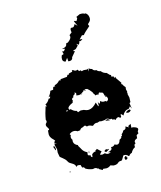

<svg xmlns="http://www.w3.org/2000/svg" viewBox="-127 -746 697 832"><g transform="rotate(-20 222.0 -330.5)"><path d="M202.6 4.4 189 -4.9Q188 -9.3 186 -9.3L184.1 -8.8Q179.2 -15.1 170.9 -15.1L164.1 -14.2Q146 -18.1 133.3 -27.8Q130.9 -36.1 125 -36.1L122.6 -35.6L119.6 -49.3L108.9 -51.8Q103 -51.8 100.6 -46.4Q99.6 -55.2 95.9 -59.6Q92.3 -64 87.6 -67.1Q83 -70.3 78.6 -73.7Q74.2 -77.1 71.8 -83.5Q69.3 -89.8 65.2 -94.7Q61 -99.6 56.9 -103.5Q52.7 -107.4 49.6 -110.4Q46.4 -113.3 46.4 -115.2L44.9 -133.3L47.4 -147.9L43.5 -169.4L44.9 -172.4L56.2 -173.3L44.9 -174.8Q48.3 -185.5 52.7 -185.5Q50.3 -189.9 47.4 -193.1Q44.4 -196.3 41.7 -200Q39.1 -203.6 37.1 -208.5Q35.2 -213.4 35.2 -220.7L38.1 -237.8Q44.4 -237.8 44.4 -241.7Q44.4 -244.6 40.8 -250.7Q37.1 -256.8 37.1 -261.2Q37.1 -267.1 41.7 -270.3Q46.4 -273.4 46.4 -278.8L44.9 -284.7Q51.8 -312 64.5 -340.3L67.4 -336.9L68.8 -339.8L66.4 -347.7Q79.1 -352.1 87.9 -366.2H94.2L97.2 -372.6L95.7 -374L89.8 -372.1Q102.5 -384.8 106.4 -396H119.6Q121.1 -399.9 122.3 -403.8Q123.5 -407.7 127.9 -407.7L133.3 -406.7L131.8 -412.1Q147.5 -414.1 157.2 -425.3L164.1 -422.9L165.5 -428.2H194.8L200.2 -436L204.1 -433.6L208 -439L224.1 -441.4V-446.8L229.5 -447.3Q234.9 -440.4 242.2 -440.4L249.5 -441.4L252.4 -433.6L260.3 -434.6L263.2 -429.2L272.9 -430.7L287.1 -428.2L291 -430.7L291.5 -417.5L295.4 -430.7Q300.8 -425.3 308.6 -422.9Q313 -412.6 324.7 -412.1Q330.1 -403.3 340.8 -401.4Q348.1 -389.2 362.3 -385.3L372.1 -373Q377 -371.6 377 -368.2L375.5 -363.8L386.2 -359.9L385.7 -356.9Q385.7 -354 388.2 -354L394.5 -356L391.6 -351.6L407.7 -323.7L405.3 -318.4L409.2 -315.4Q411.6 -307.6 418.5 -299.3L416.5 -289.6L418.5 -278.3L416 -276.9L418 -272.5L416 -268.6L418.5 -251.5L416 -231.4L410.6 -228.5L412.1 -202.6L407.7 -215.3L399.9 -207Q378.9 -206.5 367.7 -187Q361.8 -196.3 358.9 -196.3Q356.4 -196.3 356.4 -184.6L349.6 -181.6Q349.6 -188 342.8 -188Q335.9 -188 328.6 -180.2Q326.2 -186 320.3 -186L317.9 -185.5Q315.9 -191.9 311.5 -191.9L307.1 -190.9Q301.3 -198.7 293.5 -198.7L284.7 -196.3H270L261.2 -198.7L251 -196.3L245.1 -197.3Q237.3 -197.3 229.5 -190.9H225.6Q216.3 -197.3 208 -197.3L202.6 -196.3Q198.7 -203.1 193.8 -203.1L183.6 -199.2Q174.8 -199.2 169.4 -190.9H157.2Q149.4 -197.3 139.6 -197.3Q130.4 -197.3 121.1 -190.9L124 -184.6Q120.6 -179.7 120.6 -174.8Q120.6 -168.9 124 -164.1L122.6 -155.8Q122.6 -141.1 140.1 -133.3L137.2 -132.3Q141.1 -125.5 143.3 -119.9Q145.5 -114.3 148.2 -109.1Q150.9 -104 155 -99.6Q159.2 -95.2 166.5 -90.8L164.1 -81.5Q164.1 -74.7 174.8 -74.7L174.3 -70.3Q174.3 -65.4 177.2 -65.4L180.2 -66.4L181.6 -61V-73.2Q188 -82.5 202.6 -82.5L200.2 -85.4Q206.1 -86.4 209.5 -90.8L225.6 -73.2Q216.3 -66.9 214.8 -61L225.1 -59.1L236.3 -61Q242.2 -53.7 251.5 -53.7L261.7 -55.7L250.5 -60.5Q270.5 -62 270.5 -73.2L270 -77.1L275.9 -76.2Q282.7 -76.2 288.6 -82.5Q294.9 -77.6 300.3 -77.6Q310.1 -77.6 315.9 -94.2Q327.1 -98.1 327.1 -103L326.7 -105Q332.5 -105.5 332.5 -109.9L332 -112.8Q339.4 -117.2 345.2 -126.5Q358.9 -126.5 358.9 -139.6L374 -129.9L370.6 -136.7L384.3 -142.6L381.8 -125L385.3 -125.5Q389.6 -125.5 397.5 -121.6Q407.7 -116.7 407.7 -111.3Q407.7 -107.4 404.8 -104.5Q401.9 -101.6 401.9 -97.7L402.8 -92.8L392.1 -87.4L389.6 -74.2Q374.5 -70.3 374.5 -61.5L376 -55.7Q368.2 -54.2 368.2 -46.9L367.7 -41Q355 -36.6 346.2 -22.5Q337.4 -21.5 332.5 -14.2H328.6Q322.3 -24.9 308.6 -24.9Q306.6 -22.9 304.7 -20Q295.9 -5.9 292 -5.9L285.6 -6.3Q280.3 -6.3 275.1 -2Q270 2.4 261.7 2.4L253.9 2L240.2 -3.4Q232.4 2.9 221.2 2.9L205.6 0ZM278.8 -261.7 281.7 -264.2 283.2 -280.8Q285.6 -271 288.1 -271Q291 -271 293.9 -280.8Q301.3 -272.5 310.5 -272.5L315.4 -272.9L320.8 -268.6Q329.6 -272.9 329.6 -279.8Q329.6 -285.2 326.2 -290L320.8 -288.6L324.2 -294.4L320.3 -295.9Q319.8 -303.7 318.6 -307.1Q317.4 -310.5 315.4 -311.8Q313.5 -313 310.5 -313.5Q307.6 -314 303.2 -316.9Q298.3 -314.5 297.9 -309.1Q294.4 -311 285.2 -311.5L282.7 -309.6L281.7 -315.9Q278.3 -318.4 278.1 -321.5Q277.8 -324.7 274.7 -329.8Q271.5 -335 267.6 -340.1Q263.7 -345.2 259.3 -349.1L247.1 -351.6L252.4 -344.2L241.7 -349.1L239.3 -343.8Q233.4 -343.8 231.9 -337.9L229 -339.8Q226.6 -339.8 226.6 -332Q224.6 -338.4 222.7 -338.4Q220.7 -338.4 220.2 -335.4L205.6 -338.4L208 -346.2Q208 -351.1 201.7 -353V-346.2Q190.9 -344.2 190.9 -335.4Q182.1 -334 182.1 -326.2L184.1 -321.3Q180.2 -320.3 180.2 -314.5Q154.3 -306.2 154.3 -296.4Q154.3 -292 158.7 -288.6L161.1 -292.5Q171.4 -278.3 184.6 -274.9L187.5 -267.6L200.7 -271L214.8 -268.6Q226.1 -261.7 236.3 -261.7Q254.9 -261.7 273.9 -280.8ZM141.1 -286.1 149.9 -289.1 144 -293ZM392.6 -191.4Q387.7 -191.4 382.3 -195.3Q387.2 -201.2 400.9 -203.1L405.3 -198.2Q399.4 -191.4 392.6 -191.4ZM305.2 -187.5 286.1 -192.4Q291 -195.8 295.4 -195.8Q301.3 -195.8 305.2 -187.5ZM41 -145.5Q39.1 -145.5 36.6 -159.2L34.7 -162.6L39.1 -165.5Q41 -165.5 42.5 -157.7L43 -151.9Q43 -147.9 41 -145.5ZM170.9 -86.4 173.3 -93.3 175.8 -87.9ZM244.6 -64Q237.8 -66.4 237.8 -69.3Q237.8 -72.3 247.6 -76.2L250 -72.8H259.3Q259.3 -70.3 244.6 -64ZM67.4 -33.7 63.5 -37.1 69.3 -38.6ZM316.9 -3.4H310.1L308.6 -13.2L315.4 -18.6H319.3L318.4 -14.6Q318.4 -11.2 322.3 -8.8ZM230.5 -488.3 223.6 -489.3V-505.4L211.9 -492.2Q200.7 -496.1 200.7 -505.9Q200.7 -514.2 205.6 -523.4L215.3 -525.9L213.4 -536.1Q213.4 -539.1 215.3 -539.1L220.2 -536.6L228.5 -545.4L215.8 -549.3Q228 -549.8 232.7 -552.5Q237.3 -555.2 238.8 -558.3Q240.2 -561.5 240.7 -564Q241.2 -566.4 245.6 -566.4L246.1 -565.9Q250.5 -565.9 259.3 -573.5Q268.1 -581.1 268.1 -588.4L267.1 -594.2L279.8 -602.5L279.3 -608.9Q279.3 -621.6 285.6 -621.6L291.5 -620.6Q298.3 -620.6 303.7 -631.8L314 -620.6L305.2 -644L310.5 -644.5L314.5 -641.1Q318.4 -641.1 323.7 -652.3L321.8 -658.2L339.8 -664.6Q351.6 -664.6 358.4 -660.2L362.8 -658.2L363.3 -660.2Q375 -651.9 375 -636.7Q375 -628.9 372.3 -624.8Q369.6 -620.6 366.7 -618.2Q363.8 -615.7 361.1 -613.8Q358.4 -611.8 358.4 -608.9L361.3 -602.1Q331.1 -580.6 325.7 -573.2L317.4 -575.2L301.8 -561.5L314 -559.6Q307.1 -553.7 300.3 -553.7L295.9 -554.2L296.4 -548.3L290 -541.5L281.7 -549.3L285.2 -539.6L272 -528.3Q258.3 -526.4 258.3 -523.9L265.6 -521L245.1 -500.5Q243.2 -488.3 230.5 -488.3Z"/></g></svg>

Font: Truetypewriter PolyglOTT
Style: Regular
Weight: 400
Designer: Sergey Beatoff a.k.a. Sam_T
Version: Version 3.76